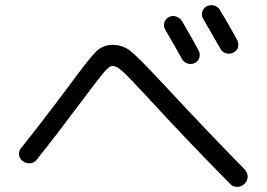

<svg xmlns="http://www.w3.org/2000/svg" viewBox="-20 -792 1040 748"><path d="M688.5 -710.9Q739.3 -624 753.9 -594.7Q760.7 -582 756.8 -567.9Q752.9 -553.7 739.3 -546.9Q726.6 -540 711.4 -544.4Q696.3 -548.8 689.5 -561.5Q665 -605.5 623 -677.7Q616.2 -690.4 620.1 -704.1Q624 -717.8 637.2 -725.1Q650.4 -732.4 665 -728Q679.7 -723.6 688.5 -710.9ZM785.2 -767.6Q798.8 -774.4 814 -770.5Q829.1 -766.6 836.9 -752.9Q873 -693.4 904.3 -635.7Q911.1 -622.1 907.2 -607.9Q903.3 -593.8 888.7 -586.9Q876 -580.1 860.8 -584.5Q845.7 -588.9 838.9 -601.6Q808.6 -655.3 771.5 -718.8Q763.7 -731.4 768.1 -746.1Q772.5 -760.7 785.2 -767.6ZM63.5 -216.8Q105.5 -268.6 173.8 -358.4Q242.2 -448.2 244.1 -451.2Q326.2 -563.5 353.5 -590.3Q380.9 -617.2 418 -617.2Q458 -617.2 488.3 -593.3Q518.6 -569.3 613.3 -467.8Q792 -275.4 932.6 -132.8Q944.3 -121.1 944.8 -104.5Q945.3 -87.9 932.6 -76.2Q921.9 -64.5 904.8 -64Q887.7 -63.5 877 -75.2Q708 -246.1 555.7 -412.1Q485.4 -488.3 460 -511.7Q434.6 -535.2 418 -535.2Q406.2 -535.2 385.7 -511.2Q365.2 -487.3 323.2 -430.7Q315.4 -419.9 310.5 -414.1Q197.3 -262.7 123 -169.9Q113.3 -157.2 97.7 -155.8Q82 -154.3 68.8 -164.1Q55.7 -173.8 54.2 -189.5Q52.7 -205.1 63.5 -216.8Z"/></svg>

Font: Rounded Mgen+ 1mn regular
Style: Regular
Weight: 400
Designer: [Source Han Sans]
Ryoko NISHIZUKA  (kana & ideographs); Paul D. Hunt (Latin, Greek & Cyrillic); Wenlong ZHANG  (bopomofo
Version: Version 1.059.20150602